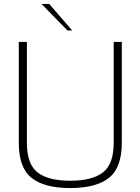

<svg xmlns="http://www.w3.org/2000/svg" viewBox="-20 -945 710 971"><path d="M75 -223V-733H116V-223Q116 -115 170 -73Q224 -31 335 -31Q446 -31 500.5 -73Q555 -115 555 -223V-733H596V-223Q596 -97 531 -45.5Q466 6 335 6Q204 6 139.5 -45.5Q75 -97 75 -223ZM190 -925H229L345 -791H321Z"/></svg>

Font: Exo ExtraLight
Style: Regular
Weight: 275
Designer: Natanael Gama
Foundry: Natanael Gama
Version: Version 1.500; ttfautohint (v1.6)